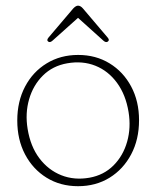

<svg xmlns="http://www.w3.org/2000/svg" viewBox="-20 -647 552 678"><path d="M256 -453Q318.5 -453 367 -423.2Q415.5 -393.5 443.2 -341.5Q471 -289.5 471 -222.5Q471 -154.5 443.2 -102Q415.5 -49.5 367 -19.5Q318.5 10.5 255.5 10.5Q193 10.5 144.5 -19.5Q96 -49.5 68.5 -101.8Q41 -154 41 -221.5Q41 -289 68.5 -341.2Q96 -393.5 144.8 -423.2Q193.5 -453 256 -453ZM296 -19.5Q346.5 -28.5 380.8 -62.8Q415 -97 429 -146.8Q443 -196.5 434 -251.5Q424 -312.5 393.2 -354.5Q362.5 -396.5 317 -414.8Q271.5 -433 217.5 -423.5Q166 -414.5 131.5 -380.2Q97 -346 82.8 -296.5Q68.5 -247 77.5 -192Q87.5 -130 119 -88.2Q150.5 -46.5 196.5 -28.2Q242.5 -10 296 -19.5ZM360.5 -500Q354 -495.5 345 -503.5L255.5 -584L165.5 -503.5Q156.5 -495.5 150.5 -500Q143.5 -504.5 151 -514L238.5 -617Q248 -627 255.5 -627Q264.5 -627 273 -617L360.5 -514Q368 -505 360.5 -500Z"/></svg>

Font: Fraunces 72pt S100 Thin
Style: Regular
Weight: 100
Version: Version 1.000; ttfautohint (v1.8.3)